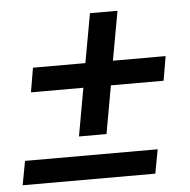

<svg xmlns="http://www.w3.org/2000/svg" viewBox="-45 -601 638 646"><g transform="rotate(-5 274.0 -278.5)"><path d="M523 -391 509 -309H331L302 -147H209L238 -309H61L75 -391H252L282 -557H375L345 -391ZM21 -81H469L454 0H6Z"/></g></svg>

Font: Chakra Petch Medium
Style: Italic
Weight: 500
Italic angle: -10°
Designer: Katatrad Aksorn Co.,Ltd.
Foundry: Cadson Demak Co.,Ltd.
Version: Version 1.000; ttfautohint (v1.6)